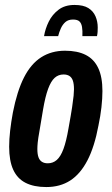

<svg xmlns="http://www.w3.org/2000/svg" viewBox="-20 -744 451 776"><path d="M167 12Q117 12 83.5 -5Q50 -22 33.5 -58Q17 -94 17 -151Q17 -181 21 -216Q25 -251 32 -289Q49 -376 77 -431Q105 -486 146.5 -512.5Q188 -539 243 -539Q293 -539 326.5 -522Q360 -505 377 -469Q394 -433 394 -376Q394 -346 390 -310.5Q386 -275 378 -237Q362 -151 333.5 -96Q305 -41 264 -14.5Q223 12 167 12ZM173 -84Q194 -84 209.5 -97.5Q225 -111 236.5 -142Q248 -173 257 -226Q267 -281 271.5 -311Q276 -341 277.5 -357Q279 -373 279 -383Q279 -405 274.5 -418Q270 -431 260.5 -437Q251 -443 237 -443Q216 -443 201 -429.5Q186 -416 174.5 -385Q163 -354 154 -301Q145 -245 139.5 -214.5Q134 -184 132.5 -168.5Q131 -153 131 -142Q131 -121 135.5 -108.5Q140 -96 149.5 -90Q159 -84 173 -84ZM281 -724Q317 -724 337 -711.5Q357 -699 366 -678Q375 -657 375 -633Q375 -624 374.5 -615.5Q374 -607 372 -598H313Q314 -620 311.5 -635Q309 -650 301 -657.5Q293 -665 275 -665Q256 -665 244.5 -655Q233 -645 226 -629.5Q219 -614 215 -598H158Q163 -628 177 -656.5Q191 -685 216.5 -704.5Q242 -724 281 -724Z"/></svg>

Font: Archivo ExtraCondensed
Style: Bold Italic
Weight: 700
Width: 2
Italic angle: -10°
Designer: Hector Gatti
Foundry: Omnibus-Type
Version: Version 2.001